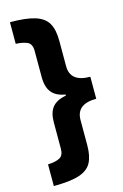

<svg xmlns="http://www.w3.org/2000/svg" viewBox="-133 -780 645 1003"><g transform="rotate(-15 190.0 -278.0)"><path d="M28 48Q71 46 92.5 34Q114 22 114 -14V-157Q114 -209 137 -237.5Q160 -266 211 -275V-281Q161 -289 137.5 -318Q114 -347 114 -402V-543Q114 -582 88.5 -592.5Q63 -603 28 -604V-721Q114 -721 162.5 -706Q211 -691 231.5 -656.5Q252 -622 252 -561V-423Q252 -337 360 -337V-218Q252 -218 252 -132V4Q252 62 233.5 97.5Q215 133 166.5 149Q118 165 28 165Z"/></g></svg>

Font: Noto Sans Armenian Condensed ExtraBold
Style: Regular
Weight: 800
Width: 3
Designer: Monotype Design Team
Foundry: Monotype Imaging Inc.
Version: Version 2.008; ttfautohint (v1.8.4.7-5d5b)